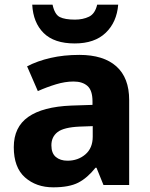

<svg xmlns="http://www.w3.org/2000/svg" viewBox="-20 -792 643 822"><path d="M320 -557Q423 -557 478 -508Q533 -459 533 -364V0H423L393 -74H389Q354 -30 315 -10Q276 10 208 10Q135 10 87 -32.5Q39 -75 39 -162Q39 -248 101 -291.5Q163 -335 285 -340L376 -343V-358Q376 -405 354.5 -424Q333 -443 295 -443Q259 -443 219.5 -431Q180 -419 142 -402L96 -508Q140 -531 196.5 -544Q253 -557 320 -557ZM321 -250Q253 -247 226.5 -226.5Q200 -206 200 -170Q200 -136 219 -120Q238 -104 269 -104Q314 -104 345.5 -131Q377 -158 377 -207V-252ZM486 -772Q480 -697 432.5 -651.5Q385 -606 300 -606Q212 -606 167 -650.5Q122 -695 118 -772H205Q214 -730 236 -719Q258 -708 301 -708Q335 -708 361 -720.5Q387 -733 396 -772Z"/></svg>

Font: Noto Sans Oriya
Style: Bold
Weight: 700
Designer: Amélie Bonet and Sol Matas
Foundry: Google LLC
Version: Version 2.006; ttfautohint (v1.8.4.7-5d5b)